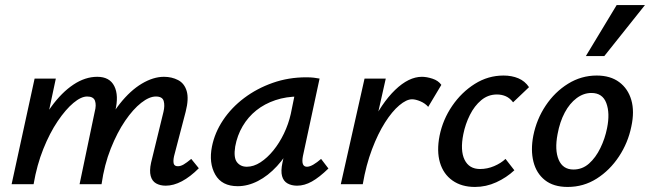

<svg xmlns="http://www.w3.org/2000/svg" viewBox="-20 -729 2573 760"><path d="M636 6Q614 6 598 -3Q582 -12 576.5 -32.5Q571 -53 578 -85L627 -286Q633 -311 628 -329Q623 -347 597 -347Q571 -347 539 -322Q507 -297 475.5 -251Q444 -205 418.5 -141Q393 -77 382 0H320Q342 -105 377 -185Q412 -265 454 -318Q496 -371 541.5 -398Q587 -425 629 -425Q660 -425 685 -412Q710 -399 719 -368.5Q728 -338 715 -287L669 -111Q665 -93 667.5 -82Q670 -71 684 -71Q695 -71 707 -78Q719 -85 737 -100L767 -63Q733 -29 700 -11.5Q667 6 636 6ZM26 0 117 -418H201L112 0ZM58 0Q78 -94 110 -172Q142 -250 183 -306.5Q224 -363 270.5 -394Q317 -425 365 -425Q414 -425 432.5 -388Q451 -351 436 -289L368 0H295L355 -287Q362 -313 356 -330Q350 -347 325 -347Q301 -347 270.5 -321.5Q240 -296 208.5 -249.5Q177 -203 151.5 -139.5Q126 -76 113 0Z M921 8Q858 8 832 -38Q806 -84 819 -149Q830 -204 863 -253.5Q896 -303 946.5 -341Q997 -379 1059.5 -401Q1122 -423 1192 -423Q1210 -423 1222 -421.5Q1234 -420 1245 -418L1179 -111Q1171 -69 1195 -69Q1206 -69 1220.5 -77.5Q1235 -86 1251 -100L1280 -62Q1244 -27 1214.5 -10.5Q1185 6 1156 6Q1134 6 1118 -3Q1102 -12 1096.5 -32Q1091 -52 1098 -85L1133 -243L1181 -277Q1166 -215 1139 -162.5Q1112 -110 1076.5 -71.5Q1041 -33 1001 -12.5Q961 8 921 8ZM957 -69Q984 -69 1011 -86.5Q1038 -104 1062 -133.5Q1086 -163 1104 -200.5Q1122 -238 1131 -278L1152 -381L1199 -344Q1191 -346 1182 -346.5Q1173 -347 1164 -347Q1113 -347 1070 -332.5Q1027 -318 994.5 -292Q962 -266 940.5 -229.5Q919 -193 911 -149Q904 -105 918 -87Q932 -69 957 -69Z M1371 0Q1399 -131 1444.5 -226Q1490 -321 1544 -373Q1598 -425 1650 -425Q1669 -425 1692 -417.5Q1715 -410 1727 -393L1675 -306Q1663 -320 1644 -328Q1625 -336 1611 -336Q1589 -336 1560.5 -312Q1532 -288 1504 -244Q1476 -200 1452.5 -138Q1429 -76 1416 0ZM1329 0 1423 -418H1507L1413 0Z M1860 11Q1807 11 1771 -14.5Q1735 -40 1721.5 -85.5Q1708 -131 1720 -192Q1733 -256 1770 -310Q1807 -364 1859.5 -397Q1912 -430 1973 -430Q2006 -430 2032 -419Q2058 -408 2074 -384L2011 -324Q1998 -341 1982 -348Q1966 -355 1947 -355Q1912 -355 1885 -332.5Q1858 -310 1840 -274Q1822 -238 1814 -198Q1801 -133 1819 -96.5Q1837 -60 1880 -60Q1909 -60 1936 -71.5Q1963 -83 1981 -100L2016 -55Q1985 -26 1944.5 -7.5Q1904 11 1860 11Z M2227 11Q2171 11 2137 -16Q2103 -43 2091.5 -89Q2080 -135 2091 -192Q2104 -257 2140 -311Q2176 -365 2228.5 -397.5Q2281 -430 2342 -430Q2396 -430 2431 -404Q2466 -378 2479 -333Q2492 -288 2479 -228Q2466 -164 2430 -109.5Q2394 -55 2342 -22Q2290 11 2227 11ZM2250 -58Q2285 -58 2311.5 -81.5Q2338 -105 2356.5 -143Q2375 -181 2383 -222Q2395 -281 2380 -321Q2365 -361 2321 -361Q2290 -361 2262.5 -340.5Q2235 -320 2215.5 -283.5Q2196 -247 2187 -198Q2175 -135 2191.5 -96.5Q2208 -58 2250 -58ZM2299 -507 2421 -709H2533L2372 -507Z"/></svg>

Font: Ysabeau Infant SemiBold
Style: Italic
Weight: 600
Italic angle: -12°
Designer: Christian Thalmann (Catharsis Fonts)
Version: Version 2.002; featfreeze: ss01,ss02,lnum